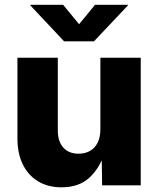

<svg xmlns="http://www.w3.org/2000/svg" viewBox="-20 -778 664 806"><path d="M238.3 8.3Q181.6 8.3 139.9 -16.8Q98.1 -42 75.7 -87.9Q53.2 -133.8 53.2 -196.3V-535.6H222.7V-230Q222.7 -184.1 245.8 -158.4Q269 -132.8 310.1 -132.8Q337.4 -132.8 357.9 -144.5Q378.4 -156.2 389.9 -179.2Q401.4 -202.1 401.4 -234.9V-535.6H570.8V0H408.7L406.7 -137.7H419.9Q398.4 -71.8 354.7 -31.7Q311 8.3 238.3 8.3ZM245.1 -757.8 312 -676.3 378.9 -757.8H517.1V-755.4L374.5 -604.5H249L107.4 -755.4V-757.8Z"/></svg>

Font: Inter 20pt ExtraBold
Style: Regular
Weight: 800
Version: Version 4.001;git-66647c0bb